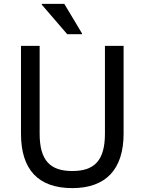

<svg xmlns="http://www.w3.org/2000/svg" viewBox="-20 -956 744 988"><path d="M326 -780H402V-784L311 -936H195V-932ZM88 -720V-268C88 -84 176 12 352 12C524 12 616 -84 616 -268V-720H520V-268C520 -128 464 -76 352 -76C240 -76 184 -128 184 -268V-720Z"/></svg>

Font: Kufam Arabic Latin Roman Normal
Style: Regular
Weight: 400
Designer: Wael Morcos & Artur Schmal
Version: Version 1.200;PS 001.200;hotconv 1.0.88;makeotf.lib2.5.64775